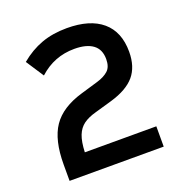

<svg xmlns="http://www.w3.org/2000/svg" viewBox="-118 -747 816 853"><g transform="rotate(-20 290.0 -321.0)"><path d="M68 0V-77Q68 -193 110.5 -255.5Q153 -318 252 -347L333 -371Q367 -381 386.5 -398.5Q406 -416 406 -453Q406 -499 375.5 -521.5Q345 -544 288 -544Q192 -544 121 -479L66 -563Q114 -603 167.5 -622.5Q221 -642 288 -642Q397 -642 455 -592.5Q513 -543 513 -449Q513 -378 477 -335.5Q441 -293 362 -270L282 -247Q245 -237 222.5 -220.5Q200 -204 188.5 -175Q177 -146 175 -96H513V0Z"/></g></svg>

Font: Sometype Mono SemiBold
Style: Regular
Weight: 600
Designer: Ryoichi Tsunekawa
Foundry: Dharma Type
Version: Version 1.001